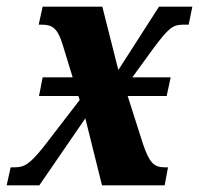

<svg xmlns="http://www.w3.org/2000/svg" viewBox="-38 -556 597 576"><path d="M218 -201 268 0H456L466 -54H456C424 -54 410 -68 391 -124L345 -268H462L474 -324H359L423 -412C466 -469 479 -482 511 -482H528L539 -536H439L317 -346L269 -536H90L78 -482H88C119 -482 135 -471 150 -422L180 -324H90L79 -268H197L201 -256L94 -117C50 -62 35 -54 4 -54H-6L-18 0H80Z"/></svg>

Font: Noto Serif Condensed Extra
Style: Italic
Weight: 800
Width: 3
Italic angle: -12°
Designer: Monotype Design Team
Foundry: Monotype Imaging Inc.
Version: Version 1.901